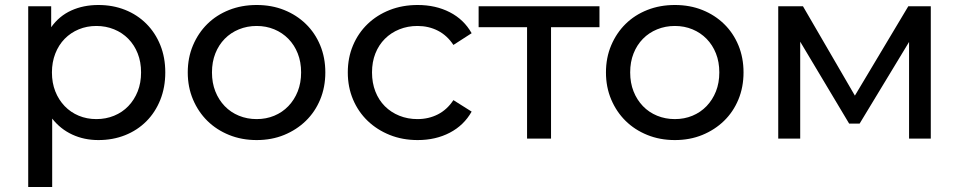

<svg xmlns="http://www.w3.org/2000/svg" viewBox="-20 -555 3842 769"><path d="M642 -265Q642 -205 622 -155Q602 -105 566 -69Q530 -33 481 -13.5Q432 6 374 6Q317 6 269.5 -16Q222 -38 189 -80V194H93V-530H185V-446Q217 -491 265.5 -513Q314 -535 374 -535Q432 -535 481 -515.5Q530 -496 566 -460Q602 -424 622 -374.5Q642 -325 642 -265ZM545 -265Q545 -307 531.5 -341Q518 -375 494 -399.5Q470 -424 437 -437.5Q404 -451 366 -451Q328 -451 295.5 -437.5Q263 -424 239 -399.5Q215 -375 201.5 -340.5Q188 -306 188 -265Q188 -223 201.5 -189Q215 -155 239 -130Q263 -105 295.5 -91.5Q328 -78 366 -78Q404 -78 437 -91.5Q470 -105 494 -130Q518 -155 531.5 -189Q545 -223 545 -265Z M732 -265Q732 -324 753 -373.5Q774 -423 810.5 -459Q847 -495 897.5 -515Q948 -535 1008 -535Q1068 -535 1118 -515Q1168 -495 1205 -459Q1242 -423 1262.5 -373.5Q1283 -324 1283 -265Q1283 -206 1262.5 -156.5Q1242 -107 1205 -71Q1168 -35 1118 -14.5Q1068 6 1008 6Q948 6 897.5 -14.5Q847 -35 810.5 -71Q774 -107 753 -156.5Q732 -206 732 -265ZM1186 -265Q1186 -307 1172.5 -341Q1159 -375 1135 -399.5Q1111 -424 1078.5 -437.5Q1046 -451 1008 -451Q970 -451 937 -437.5Q904 -424 880 -399.5Q856 -375 842.5 -341Q829 -307 829 -265Q829 -223 842.5 -189Q856 -155 880 -130Q904 -105 937 -91.5Q970 -78 1008 -78Q1046 -78 1078.5 -91.5Q1111 -105 1135 -130Q1159 -155 1172.5 -189Q1186 -223 1186 -265Z M1373 -265Q1373 -324 1394 -373.5Q1415 -423 1452.5 -459Q1490 -495 1541 -515Q1592 -535 1653 -535Q1725 -535 1781.5 -506Q1838 -477 1869 -422L1796 -375Q1771 -413 1734 -432Q1697 -451 1652 -451Q1613 -451 1579.5 -437.5Q1546 -424 1521.5 -399.5Q1497 -375 1483.5 -341Q1470 -307 1470 -265Q1470 -223 1483.5 -188.5Q1497 -154 1521.5 -129.5Q1546 -105 1579.5 -91.5Q1613 -78 1652 -78Q1697 -78 1734 -97Q1771 -116 1796 -154L1869 -108Q1838 -53 1781.5 -23.5Q1725 6 1653 6Q1592 6 1541 -14.5Q1490 -35 1452.5 -71Q1415 -107 1394 -156.5Q1373 -206 1373 -265Z M2381 -446H2187V0H2091V-446H1897V-530H2381Z M2407 -265Q2407 -324 2428 -373.5Q2449 -423 2485.5 -459Q2522 -495 2572.5 -515Q2623 -535 2683 -535Q2743 -535 2793 -515Q2843 -495 2880 -459Q2917 -423 2937.5 -373.5Q2958 -324 2958 -265Q2958 -206 2937.5 -156.5Q2917 -107 2880 -71Q2843 -35 2793 -14.5Q2743 6 2683 6Q2623 6 2572.5 -14.5Q2522 -35 2485.5 -71Q2449 -107 2428 -156.5Q2407 -206 2407 -265ZM2861 -265Q2861 -307 2847.5 -341Q2834 -375 2810 -399.5Q2786 -424 2753.5 -437.5Q2721 -451 2683 -451Q2645 -451 2612 -437.5Q2579 -424 2555 -399.5Q2531 -375 2517.5 -341Q2504 -307 2504 -265Q2504 -223 2517.5 -189Q2531 -155 2555 -130Q2579 -105 2612 -91.5Q2645 -78 2683 -78Q2721 -78 2753.5 -91.5Q2786 -105 2810 -130Q2834 -155 2847.5 -189Q2861 -223 2861 -265Z M3708 -530V0H3621V-387L3423 -60H3381L3185 -388V0H3097V-530H3196L3404 -172L3618 -530Z"/></svg>

Font: CMG Sans Medium
Style: Regular
Weight: 500
Designer: Julieta Ulanovsky
Foundry: Julieta Ulanovsky
Version: Version 7.200